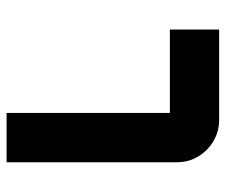

<svg xmlns="http://www.w3.org/2000/svg" viewBox="-70 -598 669 568"><g transform="rotate(90 264.0 -314.5)"><path d="M314.6 0V-500.2Q319.1 -496.1 323.4 -491.8Q327.7 -487.5 331.9 -483H67.8V-628.8H334.6Q368.9 -628.8 397.5 -612.2Q426.1 -595.5 443.3 -567Q460.5 -538.6 460.5 -503.9V0Z"/></g></svg>

Font: Mada
Style: Regular
Weight: 400
Designer: Khaled Hosny
Version: Version 1.5